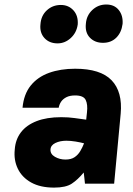

<svg xmlns="http://www.w3.org/2000/svg" viewBox="-20 -815 592 852"><path d="M220 17.5Q159 17.5 118.2 -5.2Q77.5 -28 59 -66.5Q40.5 -105 45.5 -151.5Q48.5 -196 73 -228Q97.5 -260 142.5 -277.5Q187.5 -295 251.5 -295Q284.5 -295 310.2 -291.2Q336 -287.5 362.5 -284L366 -316.5Q370 -351.5 360.2 -371.5Q350.5 -391.5 313.5 -391.5Q290 -391.5 274.8 -383.8Q259.5 -376 251.2 -363.8Q243 -351.5 240.5 -337H80Q85.5 -397 116.2 -435.2Q147 -473.5 197.8 -491.8Q248.5 -510 313.5 -510Q426 -510 475.2 -458.8Q524.5 -407.5 515.5 -310L486.5 0H357Q355.5 -12 354.5 -24.5Q353.5 -37 351.5 -49.5Q325 -17.5 298.5 0Q272 17.5 220 17.5ZM270.5 -107Q295.5 -107 311 -117.5Q326.5 -128 336.2 -144.5Q346 -161 353 -179Q338.5 -183 316 -186.8Q293.5 -190.5 274.5 -190.5Q246.5 -190.5 225.8 -180.5Q205 -170.5 204 -151.5Q203 -131 224 -119Q245 -107 270.5 -107ZM235.5 -622.5Q199 -622.5 177.2 -646.2Q155.5 -670 159.5 -707Q162 -745.5 187.8 -769.2Q213.5 -793 250 -793Q284 -793 305.8 -769.2Q327.5 -745.5 325 -707Q320 -670 294 -646.2Q268 -622.5 235.5 -622.5ZM437 -625Q401 -625 379 -647.8Q357 -670.5 361 -709Q363.5 -746 389.5 -770.5Q415.5 -795 451.5 -795Q487.5 -795 507 -770.5Q526.5 -746 524 -709Q519 -670.5 496 -647.8Q473 -625 437 -625Z"/></svg>

Font: Karla ExtraBold
Style: Italic
Weight: 800
Italic angle: -8°
Designer: Jonathan Pinhorn
Version: Version 2.004;gftools[0.9.33]